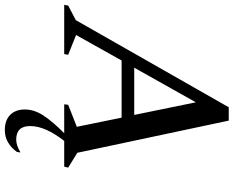

<svg xmlns="http://www.w3.org/2000/svg" viewBox="-124 -600 945 776"><g transform="rotate(90 348.0 -212.5)"><path d="M-20 0 -17 -16 42 -47 394 -665H448L578 -53L638 -16L634 0H530Q501 37 485.5 71.5Q470 106 470 138Q470 194 525 194Q536 194 548.5 190Q561 186 574 178H577L574 192Q558 214 536 227Q514 240 486 240Q447 240 425 218.5Q403 197 403 159Q403 120 429 81.5Q455 43 499 0H382L384 -16L473 -51L436 -232H205L102 -48L182 -16L179 0ZM234 -283H425L374 -532Z"/></g></svg>

Font: Spectral SC Medium
Style: Italic
Weight: 500
Italic angle: -10°
Designer: Jean-Baptiste Levee
Foundry: Production Type
Version: Version 2.001